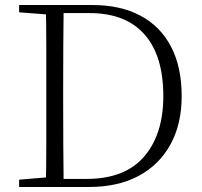

<svg xmlns="http://www.w3.org/2000/svg" viewBox="-20 -743 802 763"><path d="M56 0V-29L188 -40H198V0ZM162 0Q164 -83 164 -169Q164 -255 164 -357V-383Q164 -472 164 -556.5Q164 -641 162 -723H233Q232 -641 231.5 -556.5Q231 -472 231 -383V-357Q231 -255 231.5 -169Q232 -83 233 0ZM198 0V-32H324Q476 -32 552.5 -120.5Q629 -209 629 -361Q629 -522 554 -606.5Q479 -691 336 -691H198V-723H348Q458 -723 537.5 -681Q617 -639 659.5 -558Q702 -477 702 -361Q702 -250 657.5 -169Q613 -88 531 -44Q449 0 334 0ZM56 -694V-723H198V-684H188Z"/></svg>

Font: Noto Serif JP ExtraLight
Style: Regular
Weight: 200
Designer: Ryoko NISHIZUKA  (kana & ideographs); Frank Grießhammer (Latin, Greek & Cyrillic); Wenlong ZHANG  (bopomofo); Sandoll Co
Foundry: Adobe
Version: Version 2.002-H1;hotconv 1.1.0;makeotfexe 2.6.0